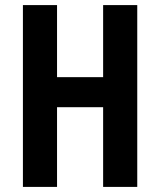

<svg xmlns="http://www.w3.org/2000/svg" viewBox="-20 -734 628 754"><path d="M519 0H385V-313H204V0H70V-714H204V-431H385V-714H519Z"/></svg>

Font: Noto Sans Gujarati UI ExtraCondensed
Style: Bold
Weight: 700
Width: 2
Designer: Jelle Bosma - Monotype Design Team, Universal Thirst
Foundry: Monotype Imaging Inc.
Version: Version 2.106; ttfautohint (v1.8.4.7-5d5b)